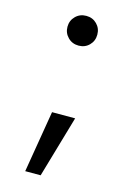

<svg xmlns="http://www.w3.org/2000/svg" viewBox="-109 -606 549 811"><g transform="rotate(15 165.0 -201.0)"><path d="M85.5 149.5 130.5 -120.5H231.5L153 149.5ZM100 -486Q100 -513.5 118.8 -532.2Q137.5 -551 165.5 -551Q193.5 -551 212 -532.2Q230.5 -513.5 230.5 -486Q230.5 -458.5 212 -439.8Q193.5 -421 165.5 -421Q137.5 -421 118.8 -440Q100 -459 100 -486Z"/></g></svg>

Font: Hauora SemiBold
Style: Regular
Weight: 600
Designer: Wayne Shih
Foundry: WCYS
Version: Version 1.001